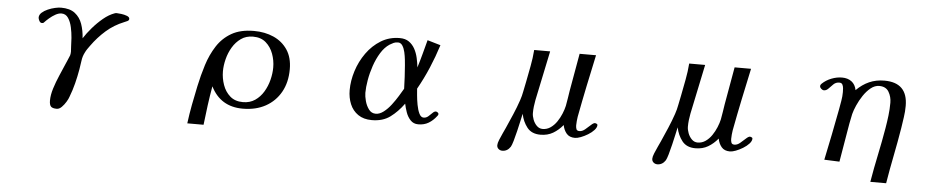

<svg xmlns="http://www.w3.org/2000/svg" viewBox="-39 -830 6079 1234"><g transform="rotate(5 3000.0 -213.0)"><path d="M757 -514Q757 -504 745.5 -499Q734 -494 727 -491Q662 -465 611.5 -420.5Q561 -376 521 -320Q513 -309 505 -297.5Q497 -286 491 -273Q478 -248 474.5 -219.5Q471 -191 466 -163Q458 -117 446.5 -71.5Q435 -26 418 18Q414 31 402 51Q390 71 374.5 86.5Q359 102 343 102Q315 102 305 91Q295 80 295 53Q295 17 308.5 -26Q322 -69 340.5 -111.5Q359 -154 373 -187Q379 -202 386 -217Q393 -232 399 -248Q402 -260 402 -272Q402 -280 401 -289Q400 -298 400 -307Q400 -327 397.5 -360.5Q395 -394 387.5 -428.5Q380 -463 364 -487Q348 -511 320 -511Q302 -511 281.5 -499.5Q261 -488 243 -472.5Q225 -457 213 -444Q213 -444 212 -443Q211 -442 210 -441Q207 -439 199 -439Q189 -439 182.5 -451.5Q176 -464 176 -472Q176 -490 191.5 -504Q207 -518 230 -528Q253 -538 276 -543Q299 -548 314 -548Q372 -548 404.5 -522.5Q437 -497 451.5 -455.5Q466 -414 469 -364Q490 -397 521 -433Q552 -469 588 -499Q624 -529 661 -542Q665 -544 668.5 -544Q672 -544 675 -544Q684 -544 703.5 -541.5Q723 -539 740 -532.5Q757 -526 757 -514Z M1706 -284Q1706 -329 1690.5 -371.5Q1675 -414 1643 -442Q1611 -470 1560 -470Q1515 -470 1482.5 -447Q1450 -424 1428.5 -388Q1407 -352 1396.5 -310.5Q1386 -269 1386 -231Q1386 -187 1401 -144Q1416 -101 1448 -73Q1480 -45 1531 -45Q1576 -45 1609 -67.5Q1642 -90 1663.5 -126Q1685 -162 1695.5 -203.5Q1706 -245 1706 -284ZM1813 -282Q1813 -197 1778 -134.5Q1743 -72 1680.5 -37.5Q1618 -3 1533 -3Q1390 -3 1327 -129Q1316 -67 1307.5 -4Q1299 59 1292 122H1187Q1195 60 1206.5 -0.5Q1218 -61 1231 -122Q1246 -193 1267.5 -261Q1289 -329 1325 -385Q1361 -441 1418.5 -474Q1476 -507 1563 -507Q1633 -507 1689.5 -482Q1746 -457 1779.5 -407Q1813 -357 1813 -282Z M2556 -221Q2555 -259 2553 -296.5Q2551 -334 2548 -371Q2547 -384 2544.5 -407.5Q2542 -431 2536.5 -455.5Q2531 -480 2520 -497Q2509 -514 2491 -514Q2475 -514 2463 -508.5Q2451 -503 2438 -495Q2406 -474 2382 -435Q2358 -396 2342 -349Q2326 -302 2318 -255.5Q2310 -209 2310 -173Q2310 -151 2318 -121Q2326 -91 2343 -68Q2360 -45 2388 -45Q2413 -45 2438.5 -64.5Q2464 -84 2486.5 -113.5Q2509 -143 2527 -172.5Q2545 -202 2556 -221ZM2790 -78Q2790 -71 2783 -64Q2761 -35 2732.5 -18Q2704 -1 2666 -1Q2635 -1 2615.5 -22Q2596 -43 2586 -72Q2576 -101 2571 -126Q2532 -72 2484.5 -37Q2437 -2 2366 -2Q2313 -2 2277.5 -26.5Q2242 -51 2225 -92Q2208 -133 2208 -182Q2208 -242 2228 -305.5Q2248 -369 2286.5 -423Q2325 -477 2379 -510Q2433 -543 2500 -543Q2536 -543 2559.5 -526.5Q2583 -510 2597.5 -483.5Q2612 -457 2619 -425.5Q2626 -394 2629 -365Q2643 -410 2655 -455Q2667 -500 2679 -545L2764 -520Q2740 -444 2709 -371Q2678 -298 2639 -229Q2640 -216 2642.5 -187Q2645 -158 2651 -125.5Q2657 -93 2668 -70Q2679 -47 2697 -47Q2713 -47 2726.5 -58.5Q2740 -70 2751 -81.5Q2762 -93 2772 -93Q2777 -93 2783.5 -88.5Q2790 -84 2790 -78Z M3814 -97Q3814 -81 3798.5 -64Q3783 -47 3760 -33Q3737 -19 3714.5 -10.5Q3692 -2 3677 -2Q3641 -2 3622.5 -24Q3604 -46 3598 -78Q3570 -44 3535 -23.5Q3500 -3 3454 -3Q3397 -3 3368 -40Q3339 -77 3329 -127Q3326 -113 3319 -81.5Q3312 -50 3303.5 -14Q3295 22 3286.5 51Q3278 80 3272 90Q3252 121 3219 121Q3205 121 3194.5 112Q3184 103 3184 88Q3184 75 3193 53Q3202 31 3212.5 8.5Q3223 -14 3229 -27Q3249 -72 3269 -118.5Q3289 -165 3305 -212Q3315 -241 3320.5 -271.5Q3326 -302 3333 -333Q3343 -385 3353 -437Q3363 -489 3367 -542H3470Q3454 -462 3436.5 -382Q3419 -302 3403 -222Q3399 -201 3396.5 -180Q3394 -159 3394 -137Q3394 -118 3402.5 -95.5Q3411 -73 3427 -57Q3443 -41 3465 -41Q3493 -41 3516 -57Q3539 -73 3556 -98Q3573 -123 3584.5 -151Q3596 -179 3601 -202Q3606 -227 3609.5 -251.5Q3613 -276 3617 -300L3660 -543H3766Q3744 -442 3723 -341Q3702 -240 3683 -139Q3681 -125 3679.5 -111Q3678 -97 3678 -83Q3678 -70 3682 -59Q3686 -48 3702 -48Q3720 -48 3738 -63Q3756 -78 3772 -93Q3788 -108 3798 -108Q3801 -108 3807.5 -105Q3814 -102 3814 -97Z M4814 -97Q4814 -81 4798.5 -64Q4783 -47 4760 -33Q4737 -19 4714.5 -10.5Q4692 -2 4677 -2Q4641 -2 4622.5 -24Q4604 -46 4598 -78Q4570 -44 4535 -23.5Q4500 -3 4454 -3Q4397 -3 4368 -40Q4339 -77 4329 -127Q4326 -113 4319 -81.5Q4312 -50 4303.5 -14Q4295 22 4286.5 51Q4278 80 4272 90Q4252 121 4219 121Q4205 121 4194.5 112Q4184 103 4184 88Q4184 75 4193 53Q4202 31 4212.5 8.5Q4223 -14 4229 -27Q4249 -72 4269 -118.5Q4289 -165 4305 -212Q4315 -241 4320.5 -271.5Q4326 -302 4333 -333Q4343 -385 4353 -437Q4363 -489 4367 -542H4470Q4454 -462 4436.5 -382Q4419 -302 4403 -222Q4399 -201 4396.5 -180Q4394 -159 4394 -137Q4394 -118 4402.5 -95.5Q4411 -73 4427 -57Q4443 -41 4465 -41Q4493 -41 4516 -57Q4539 -73 4556 -98Q4573 -123 4584.5 -151Q4596 -179 4601 -202Q4606 -227 4609.5 -251.5Q4613 -276 4617 -300L4660 -543H4766Q4744 -442 4723 -341Q4702 -240 4683 -139Q4681 -125 4679.5 -111Q4678 -97 4678 -83Q4678 -70 4682 -59Q4686 -48 4702 -48Q4720 -48 4738 -63Q4756 -78 4772 -93Q4788 -108 4798 -108Q4801 -108 4807.5 -105Q4814 -102 4814 -97Z M5777 -392Q5777 -355 5771.5 -319Q5766 -283 5761 -248Q5746 -157 5728 -67Q5710 23 5695 114H5593Q5608 25 5626.5 -62.5Q5645 -150 5660 -238Q5667 -279 5672 -320.5Q5677 -362 5677 -404Q5677 -442 5658.5 -473.5Q5640 -505 5597 -505Q5568 -505 5542 -484Q5516 -463 5495 -431.5Q5474 -400 5459.5 -367Q5445 -334 5439 -310Q5432 -279 5426.5 -248.5Q5421 -218 5416 -187Q5409 -140 5400 -92.5Q5391 -45 5384 2L5286 -2Q5321 -167 5352 -332Q5357 -361 5362 -389Q5367 -417 5367 -445Q5367 -456 5366 -469.5Q5365 -483 5359.5 -493.5Q5354 -504 5339 -504Q5317 -504 5302 -489.5Q5287 -475 5273.5 -460.5Q5260 -446 5244 -446Q5236 -446 5227 -454Q5218 -462 5218 -470Q5218 -476 5220 -479.5Q5222 -483 5226 -487Q5251 -511 5285.5 -524.5Q5320 -538 5354 -538Q5391 -538 5415.5 -519.5Q5440 -501 5447 -465Q5485 -503 5529 -522.5Q5573 -542 5627 -542Q5777 -542 5777 -392Z"/></g></svg>

Font: Kaisei Decol Medium
Style: Regular
Weight: 500
Designer: Font-Kai, 金井和夫
Foundry: KAZUO KANAI
Version: Version 5.003